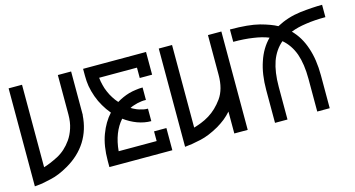

<svg xmlns="http://www.w3.org/2000/svg" viewBox="-78 -1046 2520 1364"><g transform="rotate(-15 1181.5 -364.0)"><path d="M400.4 -727.5Q432.6 -727.5 498 -727.5Q498 -620.1 498 -406.2Q497.1 -406.2 497.1 -406.2Q490.2 -300.8 438.5 -217.8Q386.7 -135.7 293 -81.1Q218.8 -38.1 157.2 -25.4Q96.7 -12.7 92.8 -11.7Q75.2 -9.8 38.1 -5.9Q38.1 -246.1 38.1 -726.6Q71.3 -726.6 136.7 -726.6Q136.7 -524.4 136.7 -120.1Q180.7 -132.8 242.2 -164.1Q303.7 -196.3 347.7 -258.8Q371.1 -292 385.7 -336.9Q400.4 -380.9 400.4 -437.5Q400.4 -440.4 400.4 -444.3Q400.4 -447.3 400.4 -451.2Q400.4 -520.5 400.4 -589.8Q400.4 -658.2 400.4 -727.5Z M1047.9 -556.6Q1017.6 -556.6 957 -556.6Q957 -582 957 -632.8Q953.1 -632.8 950.2 -632.8Q946.3 -632.8 943.4 -632.8Q877 -632.8 810.5 -632.8Q744.1 -632.8 678.7 -632.8Q681.6 -603.5 688.5 -578.1Q694.3 -551.8 706.1 -525.4Q717.8 -498 732.4 -475.6Q746.1 -453.1 765.6 -431.6Q788.1 -445.3 810.5 -455.1Q832 -464.8 858.4 -472.7Q883.8 -479.5 908.2 -482.4Q931.6 -486.3 959 -486.3Q959 -456.1 959 -394.5Q942.4 -395.5 927.7 -393.6Q913.1 -391.6 897.5 -388.7Q880.9 -384.8 867.2 -379.9Q853.5 -376 838.9 -368.2Q852.5 -359.4 866.2 -353.5Q878.9 -346.7 895.5 -341.8Q911.1 -336.9 925.8 -334Q940.4 -331.1 957 -331.1Q957 -299.8 957 -239.3Q907.2 -239.3 856.4 -257.8Q806.6 -276.4 761.7 -309.6Q726.6 -270.5 705.1 -215.8Q683.6 -160.2 677.7 -92.8Q770.5 -92.8 957 -92.8Q957 -116.2 957 -164.1Q987.3 -164.1 1047.9 -164.1Q1047.9 -109.4 1047.9 -1Q893.6 -1 585 -1Q585 -16.6 585 -46.9Q585 -156.2 615.2 -237.3Q645.5 -318.4 695.3 -372.1Q667 -406.2 647.5 -440.4Q627 -474.6 612.3 -515.6Q597.7 -556.6 590.8 -595.7Q585 -631.8 585 -672.9Q585 -675.8 585 -678.7Q585 -693.4 585 -723.6Q739.3 -723.6 1047.9 -723.6Q1047.9 -721.7 1047.9 -719.7Q1047.9 -717.8 1047.9 -715.8Q1047.9 -675.8 1047.9 -636.7Q1047.9 -596.7 1047.9 -556.6Z M1503.9 -725.6Q1537.1 -725.6 1602.5 -725.6Q1602.5 -484.4 1602.5 -2Q1569.3 -2 1503.9 -2Q1503.9 -55.7 1503.9 -163.1Q1481.4 -137.7 1455.1 -116.2Q1427.7 -94.7 1396.5 -76.2Q1322.3 -34.2 1260.7 -20.5Q1199.2 -7.8 1196.3 -7.8Q1177.7 -4.9 1141.6 -1Q1141.6 -242.2 1141.6 -723.6Q1173.8 -723.6 1239.3 -723.6Q1239.3 -521.5 1239.3 -116.2Q1263.7 -123 1293.9 -134.8Q1324.2 -146.5 1354.5 -165Q1412.1 -200.2 1458 -263.7Q1503.9 -328.1 1503.9 -432.6Q1503.9 -436.5 1503.9 -440.4Q1503.9 -444.3 1503.9 -447.3Q1503.9 -517.6 1503.9 -586.9Q1503.9 -656.2 1503.9 -725.6Z M2342.8 -723.6Q2342.8 -723.6 2342.8 -723.6Q2342.8 -693.4 2342.8 -632.8Q2261.7 -632.8 2198.2 -623Q2134.8 -614.3 2085.9 -594.7Q2145.5 -535.2 2174.8 -446.3Q2205.1 -358.4 2205.1 -241.2Q2205.1 -161.1 2205.1 0Q2174.8 0 2113.3 0Q2113.3 -81.1 2113.3 -241.2Q2113.3 -348.6 2086.9 -424.8Q2059.6 -500 2003.9 -546.9Q1948.2 -500 1920.9 -424.8Q1894.5 -348.6 1894.5 -241.2Q1894.5 -161.1 1894.5 0Q1863.3 0 1802.7 0Q1802.7 -81.1 1802.7 -241.2Q1802.7 -358.4 1833 -446.3Q1862.3 -535.2 1921.9 -594.7Q1873 -614.3 1809.6 -623Q1746.1 -632.8 1665 -632.8Q1665 -663.1 1665 -723.6Q1801.8 -723.6 1880.9 -703.1Q1960 -681.6 2003.9 -657.2Q2085.9 -701.2 2178.7 -712.9Q2271.5 -723.6 2342.8 -723.6Z"/></g></svg>

Font: Oishi
Style: Regular
Weight: 400
Designer: bBranding
Version: Version 1.0